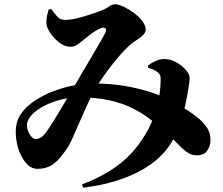

<svg xmlns="http://www.w3.org/2000/svg" viewBox="-20 -801 1040 895"><path d="M154 -14Q124 -14 100 -42.5Q76 -71 63.5 -114.5Q51 -158 54 -202Q57 -243 82 -276Q107 -309 146.5 -334.5Q186 -360 232 -377Q278 -394 324 -403Q370 -412 407 -412Q491 -412 557.5 -401Q624 -390 678 -372.5Q732 -355 776 -333Q799 -322 824.5 -306Q850 -290 873.5 -273.5Q897 -257 913 -243Q933 -224 947.5 -201.5Q962 -179 961 -141Q960 -119 945.5 -98Q931 -77 896 -77Q870 -77 847 -95Q824 -113 796.5 -142.5Q769 -172 730 -205Q704 -227 671.5 -251.5Q639 -276 594.5 -298Q550 -320 489.5 -333.5Q429 -347 346 -347Q304 -347 263 -336.5Q222 -326 188 -308.5Q154 -291 132 -269.5Q110 -248 106 -225Q104 -209 110 -192.5Q116 -176 126 -164.5Q136 -153 146 -153Q161 -153 173.5 -162Q186 -171 203 -196Q215 -213 230.5 -238Q246 -263 261.5 -289.5Q277 -316 290 -337.5Q303 -359 309 -369Q327 -401 352.5 -444Q378 -487 403 -529.5Q428 -572 446.5 -604Q465 -636 470 -646Q478 -662 471.5 -668.5Q465 -675 451 -670Q438 -665 423 -655.5Q408 -646 394 -635Q380 -624 368 -614Q357 -605 342 -594Q327 -583 308 -583Q282 -583 256 -603Q230 -623 213 -649.5Q196 -676 196 -696Q196 -713 199.5 -728.5Q203 -744 207 -757L219 -759Q234 -737 248 -722.5Q262 -708 284 -708Q299 -708 318 -711.5Q337 -715 357.5 -720.5Q378 -726 398.5 -733Q419 -740 437 -746Q469 -757 485.5 -769Q502 -781 517 -781Q533 -781 557 -769.5Q581 -758 604.5 -740.5Q628 -723 643.5 -702.5Q659 -682 659 -664Q659 -649 646.5 -637Q634 -625 615.5 -613.5Q597 -602 579 -585Q561 -569 539 -543.5Q517 -518 494.5 -489Q472 -460 451.5 -429.5Q431 -399 416 -372Q401 -344 383 -304.5Q365 -265 348 -225.5Q331 -186 317 -155Q303 -124 294 -112Q260 -59 229 -36.5Q198 -14 154 -14ZM362 59Q508 3 588.5 -82.5Q669 -168 705 -280Q718 -318 723.5 -359.5Q729 -401 729 -426Q729 -440 727 -448Q725 -456 715 -464Q702 -476 671 -485L670 -496Q686 -508 706 -517Q726 -526 746 -526Q774 -526 801 -511Q828 -496 846 -475.5Q864 -455 864 -438Q864 -424 861 -406Q858 -388 856 -374Q853 -357 848 -331.5Q843 -306 835 -276.5Q827 -247 816 -215Q772 -87 655.5 -17Q539 53 368 74Z"/></svg>

Font: Noto Serif JP Black
Style: Regular
Weight: 900
Designer: Ryoko NISHIZUKA 西塚涼子 (kana & ideographs); Frank Grießhammer (Latin, Greek & Cyrillic); Wenlong ZHANG 张文龙 (bopomofo); San
Foundry: Adobe
Version: Version 2.003-H1;hotconv 1.1.1;makeotfexe 2.6.0